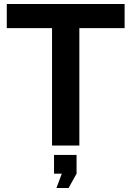

<svg xmlns="http://www.w3.org/2000/svg" viewBox="-20 -730 659 963"><path d="M605 -589H378V0H241V-589H14V-710H605ZM263 213 290 141H251V47H364V141L324 213Z"/></svg>

Font: Raleway
Style: Bold
Weight: 700
Designer: Matt McInerney, Pablo Impallari, Rodrigo Fuenzalida
Foundry: Matt McInerney, Pablo Impallari, Rodrigo Fuenzalida
Version: Version 4.026